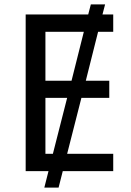

<svg xmlns="http://www.w3.org/2000/svg" viewBox="-20 -780 596 875"><path d="M496 0H266L247 75H182L201 0H97V-714H382L394 -760H459L447 -714H496V-635H427L371 -412H478V-334H351L286 -79H496ZM187 -412H306L362 -635H187ZM187 -79H221L286 -334H187Z"/></svg>

Font: RS Noto Sans
Style: Regular
Weight: 400
Designer: Monotype Design Team
Foundry: Monotype Imaging Inc.
Version: Version 3.10